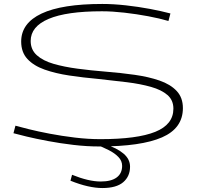

<svg xmlns="http://www.w3.org/2000/svg" viewBox="-20 -730 1012 970"><path d="M841 -662 831 -624Q787 -637 728.5 -648Q670 -659 608.5 -666Q547 -673 495 -673Q316 -673 225.5 -634.5Q135 -596 135 -523Q135 -479 166 -451Q197 -423 250.5 -407.5Q304 -392 372 -383Q440 -374 514 -368Q590 -362 660.5 -352Q731 -342 786 -323Q841 -304 872.5 -270.5Q904 -237 904 -184Q904 -82 798.5 -36Q693 10 482 10Q418 10 350.5 2Q283 -6 222 -17.5Q161 -29 115 -40Q69 -51 48 -57L58 -95Q79 -89 125 -77.5Q171 -66 231.5 -54.5Q292 -43 358 -35Q424 -27 487 -27Q673 -27 764.5 -64Q856 -101 856 -181Q856 -224 826 -250Q796 -276 743 -291Q690 -306 622 -314.5Q554 -323 478 -331Q400 -338 330 -348.5Q260 -359 205 -378.5Q150 -398 118.5 -432Q87 -466 87 -520Q87 -613 190 -661.5Q293 -710 497 -710Q553 -710 616 -703Q679 -696 737.5 -685Q796 -674 841 -662ZM344 153Q428 187 489 187Q542 187 569.5 166.5Q597 146 597 108Q597 83 578.5 63.5Q560 44 529.5 28.5Q499 13 463 -1H512Q571 18 604 46Q637 74 637 112Q637 161 602.5 190.5Q568 220 497 220Q464 220 423.5 211Q383 202 336 183Z"/></svg>

Font: Georama ExtraExtended ExtraLight
Style: Regular
Weight: 200
Width: 8
Designer: Jean-Baptiste Levee
Foundry: Production Type
Version: Version 1.000